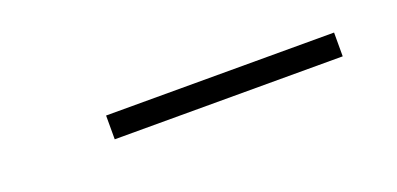

<svg xmlns="http://www.w3.org/2000/svg" viewBox="-17 -814 494 239"><g transform="rotate(-20 230.0 -695.0)"><path d="M113.5 -679.5V-711H415.5V-679.5Z"/></g></svg>

Font: Imbue Light
Style: Regular
Weight: 300
Designer: Tyler Finck
Foundry: Etcetera Type Company
Version: Version 1.102